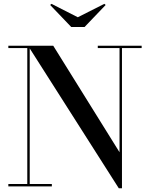

<svg xmlns="http://www.w3.org/2000/svg" viewBox="-20 -994 800 1024"><path d="M138.5 -750V-12.5H256.5V0H24.5V-12.5H125.5V-737.5H24.5V-750ZM735.5 -750V-737.5H630.5V10H613.5L129.5 -750H264L617.5 -182V-737.5H501.5V-750ZM360 -850 247.5 -967.5 254.5 -973.5 395 -902 536.5 -973.5 543.5 -967.5 431 -850Z"/></svg>

Font: Bodoni Moda 18pt Medium
Style: Regular
Weight: 500
Designer: Owen Earl
Foundry: indestructible type
Version: Version 2.004